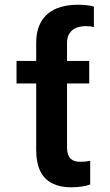

<svg xmlns="http://www.w3.org/2000/svg" viewBox="-20 -788 470 818"><path d="M280.5 9.9Q238.3 9.9 204.9 -5.7Q134.2 -39.1 134.2 -149.9V-432.5H50.4V-528.4H134.2V-605.1Q134.2 -647.4 146.8 -678.1Q159.4 -708.8 182.7 -728.7Q206 -748.6 238.8 -758.2Q271.7 -767.8 312.5 -767.8Q354.4 -767.8 380 -759.9V-672.6Q364.3 -676.8 346.9 -676.8Q332.7 -676.8 318.2 -673.7Q303.6 -670.5 291.9 -662.3Q280.2 -654.1 272.9 -640.3Q265.6 -626.4 265.6 -605.1V-528.4H360.1V-432.5H265.6V-160.5Q265.6 -142.8 269.5 -131Q273.4 -119.3 280.9 -112Q288.4 -104.8 298.7 -101.7Q308.9 -98.7 321.7 -98.7Q345.2 -98.7 360.4 -102.3L364.3 -102.6V-2.1Q332.4 9.9 280.5 9.9Z"/></svg>

Font: Linik Sans SemiBold
Style: Regular
Weight: 600
Designer: Fonts by Rasmus Andersson / Changes by Cristiano Sobral with parts from Marc Monis
Foundry: rsms
Version: Version 3.020; ttfautohint (v1.6)